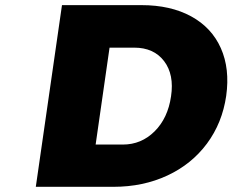

<svg xmlns="http://www.w3.org/2000/svg" viewBox="-20 -721 897 741"><path d="M118.2 0 219.2 -701.2H525.9Q638.2 -701.2 717.5 -658Q796.9 -614.7 832.3 -535.2Q867.7 -455.6 853 -351.1Q837.9 -246.6 778.6 -166.7Q719.2 -86.9 625.7 -43.5Q532.2 0 418 0ZM349.1 -163.1H454.1Q525.4 -163.1 576.7 -214.1Q627.9 -265.1 640.1 -349.1Q652.8 -433.1 613.3 -485.1Q573.7 -537.1 498 -537.1H402.8Z"/></svg>

Font: Trueno ExtraBold
Style: Italic
Weight: 800
Designer: Julieta Ulanovsky
Foundry: Julieta Ulanovsky
Version: Version 3.001b | FøM Fix